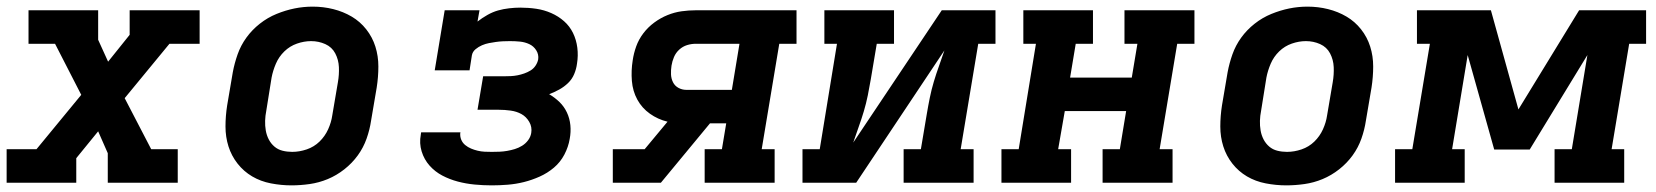

<svg xmlns="http://www.w3.org/2000/svg" viewBox="-24 -551 4994 579"><path d="M-4 0V-101H86L221 -265L142 -419H62V-520H272V-431L302 -365L367 -446V-520H578V-419H487L352 -255L432 -101H512V0H301V-89L272 -155L206 -74V0Z M855 8Q824 8 793 2Q762 -4 736.5 -19Q711 -34 692.5 -57.5Q674 -81 665 -109.5Q656 -138 656 -169.5Q656 -201 661 -233L678 -333Q683 -360 692.5 -387Q702 -414 719 -437.5Q736 -461 759.5 -479.5Q783 -498 810 -509Q837 -520 864 -525.5Q891 -531 919 -531Q951 -531 981 -523.5Q1011 -516 1036.5 -501Q1062 -486 1080.5 -462.5Q1099 -439 1108 -410.5Q1117 -382 1117 -350.5Q1117 -319 1112 -287L1095 -187Q1091 -160 1081.5 -133Q1072 -106 1055 -82.5Q1038 -59 1014.5 -40.5Q991 -22 964.5 -11Q938 0 910 4Q882 8 855 8ZM857 -93Q879 -93 901 -100.5Q923 -108 939.5 -124Q956 -140 965.5 -161Q975 -182 978 -203L995 -303Q999 -326 998 -348.5Q997 -371 987 -390Q977 -409 957 -418Q937 -427 914 -427Q893 -427 871.5 -419.5Q850 -412 833.5 -396Q817 -380 808 -359Q799 -338 795 -317L779 -217Q776 -202 775.5 -187Q775 -172 777.5 -157.5Q780 -143 786.5 -130.5Q793 -118 803.5 -109Q814 -100 828 -96.5Q842 -93 857 -93Z M1459 8Q1433 8 1407 5.5Q1381 3 1356.5 -3.5Q1332 -10 1310 -21.5Q1288 -33 1271.5 -51.5Q1255 -70 1247.5 -94.5Q1240 -119 1245 -145Q1245 -147 1245.5 -149Q1246 -151 1246 -152H1365Q1365 -152 1364.5 -151.5Q1364 -151 1364 -150Q1363 -139 1367 -129.5Q1371 -120 1379 -113.5Q1387 -107 1396.5 -103Q1406 -99 1416.5 -96.5Q1427 -94 1437.5 -93.5Q1448 -93 1459 -93Q1471 -93 1482.5 -93.5Q1494 -94 1505.5 -96Q1517 -98 1528.5 -101.5Q1540 -105 1550.5 -111.5Q1561 -118 1568.5 -128Q1576 -138 1578 -150Q1581 -168 1572 -183.5Q1563 -199 1548.5 -207Q1534 -215 1516 -217.5Q1498 -220 1480 -220H1416L1433 -321H1497Q1507 -321 1517 -321.5Q1527 -322 1537 -324Q1547 -326 1557 -329.5Q1567 -333 1576 -338.5Q1585 -344 1591 -353Q1597 -362 1599 -372Q1601 -387 1593 -399.5Q1585 -412 1572 -418Q1559 -424 1544.5 -425.5Q1530 -427 1514 -427Q1504 -427 1493 -426.5Q1482 -426 1471.5 -424.5Q1461 -423 1450.5 -421Q1440 -419 1429.5 -414.5Q1419 -410 1410 -402.5Q1401 -395 1399 -384L1392 -339H1287L1317 -520H1422L1416 -486Q1430 -497 1446 -506Q1462 -515 1478 -519.5Q1494 -524 1511.5 -526Q1529 -528 1545 -528Q1570 -528 1593.5 -524.5Q1617 -521 1638.5 -511.5Q1660 -502 1677 -487Q1694 -472 1704 -451.5Q1714 -431 1717 -407Q1720 -383 1716 -359Q1714 -343 1707.5 -327.5Q1701 -312 1689 -300.5Q1677 -289 1662.5 -281Q1648 -273 1632 -267Q1649 -257 1663 -243.5Q1677 -230 1685.5 -212Q1694 -194 1696 -173.5Q1698 -153 1694 -132Q1690 -108 1678 -85Q1666 -62 1646.5 -45.5Q1627 -29 1603.5 -18.5Q1580 -8 1556 -2Q1532 4 1507.5 6Q1483 8 1459 8Z M1824 0V-101H1920L1989 -184Q1960 -191 1936 -208Q1912 -225 1898 -250.5Q1884 -276 1881.5 -307Q1879 -338 1884 -369Q1887 -390 1894.5 -411Q1902 -432 1916 -450.5Q1930 -469 1949 -483Q1968 -497 1989 -505.5Q2010 -514 2031.5 -517Q2053 -520 2074 -520H2378V-419H2326L2273 -101H2312V0H2101V-101H2153L2166 -179H2117L1969 0ZM2046 -280H2183L2206 -419H2074Q2061 -419 2048 -415Q2035 -411 2024.5 -401.5Q2014 -392 2008.5 -379Q2003 -366 2001 -353Q1999 -340 1999.5 -327Q2000 -314 2005.5 -303Q2011 -292 2022 -286Q2033 -280 2046 -280Z M2396 0V-101H2448L2500 -419H2462V-520H2672V-419H2620L2602 -312Q2598 -288 2593 -263.5Q2588 -239 2581 -215.5Q2574 -192 2565.5 -168.5Q2557 -145 2549 -121L2816 -520H2978V-419H2926L2873 -101H2912V0H2701V-101H2753L2771 -208Q2775 -232 2780 -256.5Q2785 -281 2792 -304.5Q2799 -328 2807.5 -351.5Q2816 -375 2824 -399L2558 0Z M2996 0V-101H3048L3100 -419H3062V-520H3272V-419H3220L3203 -317H3389L3406 -419H3367V-520H3578V-419H3526L3473 -101H3512V0H3301V-101H3353L3372 -216H3187L3167 -101H3206V0Z M3855 8Q3824 8 3793 2Q3762 -4 3736.5 -19Q3711 -34 3692.5 -57.5Q3674 -81 3665 -109.5Q3656 -138 3656 -169.5Q3656 -201 3661 -233L3678 -333Q3683 -360 3692.5 -387Q3702 -414 3719 -437.5Q3736 -461 3759.5 -479.5Q3783 -498 3810 -509Q3837 -520 3864 -525.5Q3891 -531 3919 -531Q3951 -531 3981 -523.5Q4011 -516 4036.5 -501Q4062 -486 4080.5 -462.5Q4099 -439 4108 -410.5Q4117 -382 4117 -350.5Q4117 -319 4112 -287L4095 -187Q4091 -160 4081.5 -133Q4072 -106 4055 -82.5Q4038 -59 4014.5 -40.5Q3991 -22 3964.5 -11Q3938 0 3910 4Q3882 8 3855 8ZM3857 -93Q3879 -93 3901 -100.5Q3923 -108 3939.5 -124Q3956 -140 3965.5 -161Q3975 -182 3978 -203L3995 -303Q3999 -326 3998 -348.5Q3997 -371 3987 -390Q3977 -409 3957 -418Q3937 -427 3914 -427Q3893 -427 3871.5 -419.5Q3850 -412 3833.5 -396Q3817 -380 3808 -359Q3799 -338 3795 -317L3779 -217Q3776 -202 3775.5 -187Q3775 -172 3777.5 -157.5Q3780 -143 3786.5 -130.5Q3793 -118 3803.5 -109Q3814 -100 3828 -96.5Q3842 -93 3857 -93Z M4183 0V-101H4235L4288 -419H4249V-520H4472L4555 -221L4738 -520H4940V-419H4889L4836 -101H4874V0H4664V-101H4716L4763 -385L4589 -100H4482L4402 -385L4355 -101H4393V0Z"/></svg>

Font: Iosevka Etoile Oblique
Style: Bold
Weight: 700
Italic angle: -9°
Designer: Belleve Invis
Foundry: Belleve Invis
Version: Version 15.5.2; ttfautohint (v1.8.4)